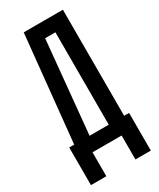

<svg xmlns="http://www.w3.org/2000/svg" viewBox="-212 -766 804 972"><g transform="rotate(-30 190.0 -280.0)"><path d="M15 140V-80H44L107 -700H336V-80H365V140H275V0H105V140ZM134 -80H246V-620H186Z"/></g></svg>

Font: Tektur Condensed
Style: Regular
Weight: 400
Width: 3
Designer: Adam Jagosz
Foundry: Adam Jagosz
Version: Version 1.005;gftools[0.9.30]